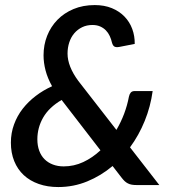

<svg xmlns="http://www.w3.org/2000/svg" viewBox="-20 -748 703 776"><path d="M229 -344Q178 -314 154.5 -273Q131 -232 131 -185Q131 -159.5 138.5 -139Q146 -118.5 160 -104.5Q174 -90.5 193.8 -83Q213.5 -75.5 237.5 -75.5Q279 -75.5 316.5 -93Q354 -110.5 386 -140.5ZM624 0H535Q522 0 513 -1.5Q504 -3 496.8 -6.8Q489.5 -10.5 483.5 -16.2Q477.5 -22 471 -30.5L435 -77Q388 -37.5 332.5 -14.8Q277 8 215.5 8Q172 8 136.5 -4.5Q101 -17 76 -40.2Q51 -63.5 37.5 -96.8Q24 -130 24 -171.5Q24 -210.5 36.8 -245.2Q49.5 -280 72 -308.8Q94.5 -337.5 124.8 -360.5Q155 -383.5 190.5 -399.5Q172.5 -431.5 164.2 -463Q156 -494.5 156 -524.5Q156 -566.5 170.5 -603.2Q185 -640 212 -667.8Q239 -695.5 277.2 -711.5Q315.5 -727.5 363 -727.5Q402 -727.5 432.2 -715Q462.5 -702.5 483.2 -681Q504 -659.5 514.5 -631Q525 -602.5 524.5 -570.5L463 -558.5Q450 -556 443 -559.5Q436 -563 432.5 -576Q429.5 -589.5 423.5 -602.5Q417.5 -615.5 408 -625.2Q398.5 -635 385 -641Q371.5 -647 353.5 -647Q330.5 -647 312 -638Q293.5 -629 280.2 -613.5Q267 -598 260 -576.8Q253 -555.5 253 -531.5Q253 -480 296.5 -421L450.5 -223Q469 -254.5 481.8 -288.5Q494.5 -322.5 501 -357Q503 -367 508.2 -373.5Q513.5 -380 524.5 -380H597Q588.5 -317.5 565 -259.5Q541.5 -201.5 505.5 -152.5Z"/></svg>

Font: Lato SemiBold
Style: Italic
Weight: 600
Italic angle: -7°
Designer: Lukasz Dziedzic with Adam Twardoch and Botio Nikoltchev
Foundry: tyPoland Lukasz Dziedzic
Version: Version 2.015; 2015-08-06; http://www.latofonts.com/